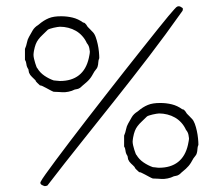

<svg xmlns="http://www.w3.org/2000/svg" viewBox="-20 -579 729 627"><path d="M113.3 13.7Q115.7 8.3 128.9 -10.3Q142.1 -28.8 162.6 -56.4Q183.1 -84 209.5 -118.7Q235.8 -153.3 265.6 -191.9Q295.4 -230.5 326.7 -270.5Q357.9 -310.5 387.9 -348.6Q418 -386.7 445.3 -421.1Q472.7 -455.6 494.1 -482.4Q515.6 -509.3 530 -526.6Q544.4 -543.9 548.8 -548.3Q551.8 -551.8 555.4 -555.2Q559.1 -558.6 563.5 -558.6Q568.8 -558.6 575.7 -553.2Q576.7 -552.2 576.9 -551.8Q577.1 -551.3 577.1 -548.8V-547.9Q577.1 -547.4 576.9 -547.1Q576.7 -546.9 576.7 -546.4Q576.7 -544.4 575.7 -543.2Q574.7 -542 573.7 -540.5Q521 -465.8 466.6 -394.8Q412.1 -323.7 356.9 -254.2Q301.8 -184.6 246.1 -115Q190.4 -45.4 134.8 26.9Q132.3 27.8 130.4 28.3Q128.4 28.8 126 28.8Q120.6 27.3 116.2 24.7Q111.8 22 111.8 17.6Q111.8 16.6 112.3 15.6Q112.8 14.6 113.3 13.7ZM479 -33.2Q483.9 -33.2 489 -32.2Q494.1 -31.2 499.5 -31.2Q537.6 -31.2 561.5 -50Q585.4 -68.8 593.8 -106Q594.7 -110.8 595.9 -116.9Q597.2 -123 597.2 -127.4Q597.2 -129.4 595.5 -138.4Q593.8 -147.5 587.4 -154.8Q581.5 -168 572.3 -178.2Q563 -188.5 551.5 -195.1Q540 -201.7 526.6 -205.1Q513.2 -208.5 499.5 -208.5Q496.6 -208.5 490.7 -207.5Q484.9 -206.5 478.5 -205.1Q472.2 -203.6 467 -201.9Q461.9 -200.2 460 -198.7Q449.7 -188.5 442.1 -181.4Q434.6 -174.3 429.2 -167.2Q423.8 -160.2 420.4 -151.4Q417 -142.6 414.6 -129.4Q414.1 -127 413.6 -122.3Q413.1 -117.7 413.1 -116.7Q413.1 -111.3 414.8 -104Q416.5 -96.7 418.7 -89.6Q420.9 -82.5 422.9 -77.6Q424.8 -72.8 425.8 -72.8Q434.1 -58.6 448.7 -48.6Q463.4 -38.6 479 -33.2ZM479 3.9Q474.6 2.4 467.5 -1.5Q460.4 -5.4 453.6 -9Q446.8 -12.7 441.4 -15.1Q436 -17.6 434.6 -16.6Q431.2 -20 425.5 -25.1Q419.9 -30.3 419.9 -33.2Q414.1 -39.6 408 -44.9Q401.9 -50.3 398.4 -58.6Q397.9 -59.1 397.5 -63.7Q397 -68.4 396.5 -69.3Q390.6 -78.1 389.9 -86.4Q389.2 -94.7 385.3 -100.6V-136.2Q389.6 -146 391.6 -156.5Q393.6 -167 398.4 -175.3Q404.3 -186 410.4 -196.5Q416.5 -207 429.2 -214.8Q438.5 -222.7 446.5 -227.8Q454.6 -232.9 462.9 -236.3Q471.2 -239.7 481 -241.2Q490.7 -242.7 503.4 -242.7Q522.9 -242.7 541 -238.3Q559.1 -233.9 575.2 -222.2Q578.6 -222.2 581.1 -220Q583.5 -217.8 585.4 -215.3Q587.4 -212.9 588.4 -210.7Q589.4 -208.5 589.8 -208.5Q590.3 -207.5 593 -205.1Q595.7 -202.6 598.4 -199.7Q601.1 -196.8 603.5 -194.3Q606 -191.9 606.4 -191.4Q612.3 -185.5 616.2 -174.8Q620.1 -164.1 622.8 -151.6Q625.5 -139.2 626.7 -127Q627.9 -114.7 627.9 -106Q625 -99.6 624.8 -92.3Q624.5 -85 622.6 -78.6Q621.1 -73.2 617.7 -69.6Q614.3 -65.9 611.8 -62Q606.9 -53.2 603.5 -47.6Q600.1 -42 595.9 -37.1Q591.8 -32.2 586.7 -27.6Q581.5 -22.9 573.7 -16.6Q568.4 -11.2 565.2 -9Q562 -6.8 559.3 -5.9Q556.6 -4.9 554 -4.6Q551.3 -4.4 547.9 -3.4Q538.6 1.5 527.3 3.7Q516.1 5.9 507.8 5.4Q504.9 5.4 495.6 4.6Q486.3 3.9 479 3.9ZM155.3 -316.4Q160.2 -316.4 165.3 -315.4Q170.4 -314.5 175.8 -314.5Q213.9 -314.5 237.8 -333.3Q261.7 -352.1 270 -389.2Q271 -394 272.2 -400.1Q273.4 -406.2 273.4 -410.6Q273.4 -412.6 271.7 -421.6Q270 -430.7 263.7 -438Q257.8 -451.2 248.5 -461.4Q239.3 -471.7 227.8 -478.3Q216.3 -484.9 202.9 -488.3Q189.5 -491.7 175.8 -491.7Q172.9 -491.7 167 -490.7Q161.1 -489.7 154.8 -488.3Q148.4 -486.8 143.3 -485.1Q138.2 -483.4 136.2 -481.9Q126 -471.7 118.4 -464.6Q110.8 -457.5 105.5 -450.4Q100.1 -443.4 96.7 -434.6Q93.3 -425.8 90.8 -412.6Q90.3 -410.2 89.8 -405.5Q89.4 -400.9 89.4 -399.9Q89.4 -394.5 91.1 -387.2Q92.8 -379.9 95 -372.8Q97.2 -365.7 99.1 -360.8Q101.1 -356 102.1 -356Q110.4 -341.8 125 -331.8Q139.6 -321.8 155.3 -316.4ZM155.3 -279.3Q150.9 -280.8 143.8 -284.7Q136.7 -288.6 129.9 -292.2Q123 -295.9 117.7 -298.3Q112.3 -300.8 110.8 -299.8Q107.4 -303.2 101.8 -308.3Q96.2 -313.5 96.2 -316.4Q90.3 -322.8 84.2 -328.1Q78.1 -333.5 74.7 -341.8Q74.2 -342.3 73.7 -346.9Q73.2 -351.6 72.8 -352.5Q66.9 -361.3 66.2 -369.6Q65.4 -377.9 61.5 -383.8V-419.4Q65.9 -429.2 67.9 -439.7Q69.8 -450.2 74.7 -458.5Q80.6 -469.2 86.7 -479.7Q92.8 -490.2 105.5 -498Q114.7 -505.9 122.8 -511Q130.9 -516.1 139.2 -519.5Q147.5 -522.9 157.2 -524.4Q167 -525.9 179.7 -525.9Q199.2 -525.9 217.3 -521.5Q235.4 -517.1 251.5 -505.4Q254.9 -505.4 257.3 -503.2Q259.8 -501 261.7 -498.5Q263.7 -496.1 264.6 -493.9Q265.6 -491.7 266.1 -491.7Q266.6 -490.7 269.3 -488.3Q272 -485.8 274.7 -482.9Q277.3 -480 279.8 -477.5Q282.2 -475.1 282.7 -474.6Q288.6 -468.8 292.5 -458Q296.4 -447.3 299.1 -434.8Q301.8 -422.4 303 -410.2Q304.2 -397.9 304.2 -389.2Q301.3 -382.8 301 -375.5Q300.8 -368.2 298.8 -361.8Q297.4 -356.4 293.9 -352.8Q290.5 -349.1 288.1 -345.2Q283.2 -336.4 279.8 -330.8Q276.4 -325.2 272.2 -320.3Q268.1 -315.4 262.9 -310.8Q257.8 -306.2 250 -299.8Q244.6 -294.4 241.5 -292.2Q238.3 -290 235.6 -289.1Q232.9 -288.1 230.2 -287.8Q227.5 -287.6 224.1 -286.6Q214.8 -281.7 203.6 -279.5Q192.4 -277.3 184.1 -277.8Q181.2 -277.8 171.9 -278.6Q162.6 -279.3 155.3 -279.3Z"/></svg>

Font: IM FELL French Canon SC
Style: Regular
Weight: 400
Designer: Igino Marini
Foundry: Igino Marini
Version: 3.00